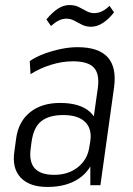

<svg xmlns="http://www.w3.org/2000/svg" viewBox="-20 -734 529 761"><path d="M338 -175 368 -387Q375 -442 351.5 -466.5Q328 -491 269 -491Q227 -491 183 -477.5Q139 -464 101 -440L98 -492Q123 -509 155.5 -521Q188 -533 222 -540Q256 -547 287 -547Q371 -547 407 -507Q443 -467 432 -387L378 0H338ZM168 7Q97 7 62 -30Q27 -67 37 -134L44 -185Q53 -252 99 -289Q145 -326 218 -326Q297 -326 336.5 -290.5Q376 -255 366 -188L359 -136Q349 -68 298.5 -30.5Q248 7 168 7ZM195 -41Q251 -41 289 -71.5Q327 -102 334 -151L338 -175Q345 -224 317 -251Q289 -278 231 -278Q175 -278 144 -254Q113 -230 105 -171L102 -148Q94 -93 117.5 -67Q141 -41 195 -41ZM164 -657Q187 -685 209.5 -699.5Q232 -714 255 -714Q276 -714 291.5 -706.5Q307 -699 322 -690.5Q337 -682 353 -682Q369 -682 384 -689Q399 -696 414 -711L432 -685Q410 -657 387 -642.5Q364 -628 341 -628Q321 -628 305 -636Q289 -644 274.5 -652Q260 -660 243 -660Q228 -660 213.5 -653Q199 -646 182 -631Z"/></svg>

Font: Pathway Extreme SemiCondensed ExtraLight
Style: Italic
Weight: 250
Width: 4
Italic angle: -8°
Version: Version 1.001;gftools[0.9.26]